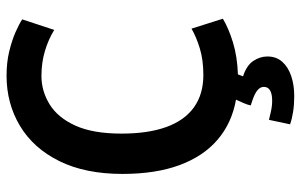

<svg xmlns="http://www.w3.org/2000/svg" viewBox="-190 -560 939 600"><g transform="rotate(-90 280.0 -259.5)"><path d="M280 190Q254 190 231.5 186.5Q209 183 192 177L206 111Q214 113 231.5 117Q249 121 266 121Q287 121 298 114.5Q309 108 309 95Q309 84 299 75.5Q289 67 269 60L251 54Q253 44 258.5 31.5Q264 19 269 8Q196 -5 144 -49.5Q92 -94 64.5 -168.5Q37 -243 37 -347Q37 -463 77 -544Q117 -625 187 -667Q257 -709 344 -709Q386 -709 420.5 -700.5Q455 -692 480 -681Q505 -670 520 -660L487 -560Q458 -578 421.5 -589Q385 -600 343 -600Q296 -600 254.5 -574.5Q213 -549 188 -494Q163 -439 163 -350Q163 -267 183.5 -210Q204 -153 245 -123.5Q286 -94 346 -94Q393 -94 429 -105Q465 -116 491 -131L522 -33Q492 -15 448 -1.5Q404 12 348 14L342 30Q376 41 390 62Q404 83 404 106Q404 134 387.5 152.5Q371 171 343 180.5Q315 190 280 190Z"/></g></svg>

Font: Ubuntu Sans Mono SemiBold
Style: Regular
Weight: 600
Monospace: yes
Designer: Dalton Maag Ltd
Foundry: Dalton Maag Ltd
Version: Version 1.006